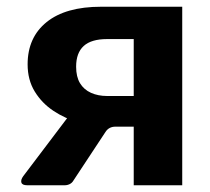

<svg xmlns="http://www.w3.org/2000/svg" viewBox="-20 -550 624 570"><path d="M377 0V-174H303Q258 -174 215.5 -186Q173 -198 138.5 -221Q104 -244 83 -278.5Q62 -313 62 -359Q62 -439 118.5 -484.5Q175 -530 280 -530H521V0ZM61 0Q46 0 43.5 -8Q41 -16 49 -27L192 -216L323 -174Q303 -174 293 -158L198 -14Q194 -7 187 -3.5Q180 0 172 0ZM298 -265H377V-434H298Q251 -434 228.5 -413.5Q206 -393 206 -352Q206 -322 217.5 -303Q229 -284 250 -274.5Q271 -265 298 -265Z"/></svg>

Font: Libre Franklin
Style: Bold
Weight: 700
Designer: Pablo Impallari, Rodrigo Fuenzalida, Nhung Nguyen
Foundry: Impallari Type
Version: Version 3.000